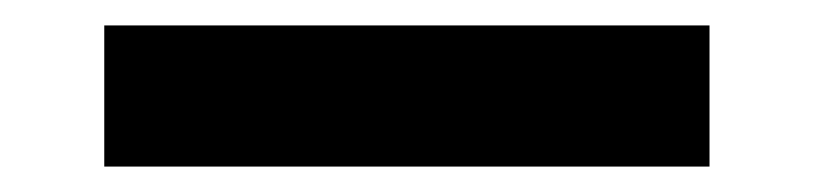

<svg xmlns="http://www.w3.org/2000/svg" viewBox="-20 60 640 151"><path d="M62 191V80H538V191Z"/></svg>

Font: Red Hat Mono
Style: Bold
Weight: 700
Monospace: yes
Designer: Pentagram, MCKL
Foundry: Pentagram, MCKL
Version: Version 1.023; ttfautohint (v1.8.3)